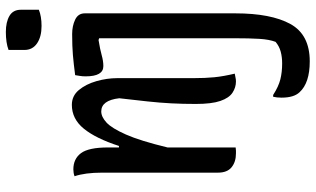

<svg xmlns="http://www.w3.org/2000/svg" viewBox="-226 -576 1053 640"><g transform="rotate(-90 300.0 -256.5)"><path d="M453 -754Q477 -763 513 -763Q546 -763 566.5 -751Q587 -739 587 -713V-653Q565 -644 533 -644Q497 -644 475 -659Q453 -674 453 -701ZM128 3Q122 4 117.5 4Q113 4 108 4Q80 4 62 -10.5Q44 -25 44 -56V-442Q44 -499 32 -534Q37 -536 43 -537Q49 -538 55 -538Q90 -538 109 -512.5Q128 -487 128 -422V-386H133Q158 -463 190.5 -503Q223 -543 270 -543Q300 -543 319.5 -519.5Q339 -496 349 -461Q359 -426 359 -392V-139Q359 -98 362 -68Q365 -38 374 0Q367 1 361 2.5Q355 4 348 4Q328 4 310.5 -7.5Q293 -19 283 -48Q273 -77 273 -130Q273 -173 275 -211.5Q277 -250 281.5 -291.5Q286 -333 292 -385Q285 -445 248 -445Q230 -445 211 -427.5Q192 -410 171 -362.5Q150 -315 128 -224ZM506 -542Q533 -542 554 -532Q575 -522 575 -500V2Q575 121 539.5 185.5Q504 250 415 250Q343 250 312 216Q294 197 294 156Q294 140 297 128H303Q331 146 355 152Q379 158 408 158Q430 158 448 153Q466 148 480 136Q488 115 490 82Q492 49 492 0V-452L486 -454Q455 -449 435.5 -443.5Q416 -438 399 -438Q365 -438 365 -497Q365 -508 366.5 -516.5Q368 -525 369 -532Q407 -537 436 -539.5Q465 -542 506 -542Z"/></g></svg>

Font: Recursive Mn Csl St
Style: Regular
Weight: 400
Monospace: yes
Version: Version 1.079;hotconv 1.0.112;makeotfexe 2.5.65598; ttfautoh